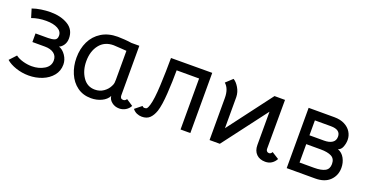

<svg xmlns="http://www.w3.org/2000/svg" viewBox="-31 -1009 2876 1511"><g transform="rotate(20 1407.0 -253.5)"><path d="M22 -52 73 -107Q98 -88 135.5 -77.5Q173 -67 209 -67Q268 -67 313 -94Q358 -121 358 -169Q358 -207 330 -227.5Q302 -248 255 -248H150V-320H255Q287 -320 308.5 -328Q330 -336 330 -366Q330 -402 293.5 -422Q257 -442 196 -442Q131 -442 76 -422L54 -494Q87 -506 127.5 -512Q168 -518 205 -518Q292 -518 351.5 -482Q411 -446 411 -373Q411 -340 395 -316.5Q379 -293 359 -286Q392 -275 416 -239.5Q440 -204 440 -164Q440 -111 408 -71.5Q376 -32 323.5 -11Q271 10 211 10Q155 10 103.5 -7.5Q52 -25 22 -52Z M518 -251Q518 -327 547 -387Q576 -447 632.5 -482Q689 -517 768 -517Q791 -517 825.5 -514.5Q860 -512 884 -508H951V-93Q951 -79 957.5 -71.5Q964 -64 977 -64Q994 -64 1004 -81L1060 -44Q1047 -19 1022.5 -4.5Q998 10 970 10Q933 10 906.5 -11.5Q880 -33 878 -62V-61Q861 -28 821 -9Q781 10 733 10Q666 10 617.5 -25.5Q569 -61 543.5 -121Q518 -181 518 -251ZM857 -138Q866 -155 867.5 -167Q869 -179 869 -194V-436L827 -439Q777 -443 760 -443Q684 -443 642 -389Q600 -335 600 -252Q600 -175 637 -119.5Q674 -64 739 -64Q779 -64 810 -85Q841 -106 857 -138Z M1081 -27 1137 -72Q1144 -62 1156 -62Q1170 -62 1176.5 -69Q1183 -76 1191 -102Q1207 -154 1212.5 -273Q1218 -392 1218 -503L1563 -504V0H1481V-427H1293Q1293 -334 1286.5 -232Q1280 -130 1263 -78Q1248 -35 1224 -12.5Q1200 10 1159 10Q1137 10 1116.5 1Q1096 -8 1081 -27Z M2086 -500H2174L2173 -89Q2173 -78 2180 -70.5Q2187 -63 2198 -63Q2214 -63 2223 -81L2282 -44Q2268 -18 2245.5 -3.5Q2223 11 2193 11Q2146 11 2118.5 -16.5Q2091 -44 2091 -92V-371L1810 0H1724V-352Q1724 -430 1682 -466L1737 -517Q1762 -503 1783.5 -467Q1805 -431 1806 -390V-129Z M2586 -505Q2636 -505 2672 -486.5Q2708 -468 2726.5 -437.5Q2745 -407 2745 -372Q2745 -342 2733.5 -313Q2722 -284 2698 -278Q2735 -264 2754.5 -228Q2774 -192 2774 -149Q2774 -85 2731 -42.5Q2688 0 2608 0H2370V-505ZM2665 -370Q2665 -429 2584 -429H2450V-304H2572Q2615 -304 2640 -320.5Q2665 -337 2665 -370ZM2694 -152Q2694 -196 2662 -213Q2630 -230 2571 -230H2450V-76H2571Q2632 -76 2663 -93Q2694 -110 2694 -152Z"/></g></svg>

Font: Bellota
Style: Bold
Weight: 700
Designer: Kemie Guaida
Foundry: Kemie Guaida
Version: Version 4.001